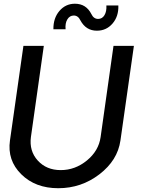

<svg xmlns="http://www.w3.org/2000/svg" viewBox="-20 -995 769 1025"><path d="M497.1 -831.1Q439 -831.1 409.2 -886.2Q397 -912.1 374 -912.1Q352.1 -912.1 339.6 -891.6Q327.1 -871.1 330.1 -838.9H265.1Q264.2 -897.9 297.1 -936.5Q330.1 -975.1 379.9 -975.1Q439.9 -975.1 467.8 -919.9Q480 -894 503.9 -894Q525.9 -894 537.8 -914.1Q549.8 -934.1 547.9 -965.8H611.8Q613.8 -907.7 580.8 -869.4Q547.9 -831.1 497.1 -831.1ZM291 9.8Q168.9 9.8 93.5 -64.7Q18.1 -139.2 33.2 -245.1L105 -750H213.9L145 -263.2Q135.3 -189 181.6 -137.9Q228 -86.9 304.2 -86.9Q381.3 -86.9 444.1 -138.4Q506.8 -189.9 517.1 -263.2L585.9 -750H694.8L623 -245.1Q607.9 -139.2 511 -64.7Q414.1 9.8 291 9.8Z"/></svg>

Font: Oakes Grotesk
Style: Medium Italic
Weight: 500
Designer: Samuel Oakes
Foundry: Samuel Oakes
Version: Version 1.0 | wf-rip DC20170320